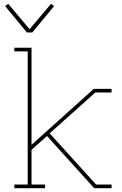

<svg xmlns="http://www.w3.org/2000/svg" viewBox="-20 -985 640 1005"><path d="M55 0V-19H125V-716H55V-735H145V-227L471 -520H564V-501H479L240 -287L483 -19H564V0H473L226 -273L145 -201V-19H216V0ZM121 -815 7 -953 23 -965 135 -832 247 -965 263 -953 149 -815Z"/></svg>

Font: Iosevka HT Thin Extended
Style: Regular
Weight: 100
Width: 7
Monospace: yes
Designer: Belleve Invis
Foundry: Belleve Invis
Version: Version 32.3.0; ttfautohint (v1.8.4)